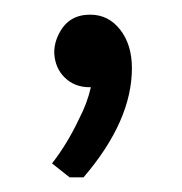

<svg xmlns="http://www.w3.org/2000/svg" viewBox="-20 -136 249 262"><path d="M104 -17Q104 -17 103 -17H102Q82 -17 68.5 -30Q55 -43 54 -64Q54 -78 61 -91Q74 -116 103 -116Q128 -116 144 -95.5Q160 -75 160 -43Q160 29 94 106H75L51 87Q72 60 88 26Q99 5 104 -17Z"/></svg>

Font: Almarai
Style: Regular
Weight: 400
Designer: Boutros International 2019
Foundry: Created by Boutros International 2019
Version: Version 1.10